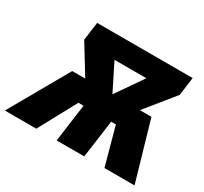

<svg xmlns="http://www.w3.org/2000/svg" viewBox="-197 -896 1161 1095"><g transform="rotate(30 384.0 -348.0)"><path d="M800 0H602L534 -248H503L469 0H287L321 -248H287L153 0H-54L166 -387H252L136 -576L152 -696H781L765 -576L612 -387H688ZM431 -387 553 -563H343Z"/></g></svg>

Font: FiraGO Heavy
Style: Italic
Weight: 900
Italic angle: -8°
Designer: bBox Type GmbH
Foundry: bBox Type GmbH
Version: Version 1.001